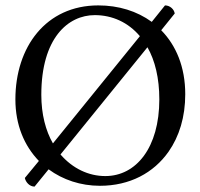

<svg xmlns="http://www.w3.org/2000/svg" viewBox="-20 -678 742 711"><path d="M108 13 160 -51C213 -12 279 10 350 10C461 10 549 -38 604 -116C644 -173 666 -245 666 -329C666 -430 632 -510 577 -566L627 -628C625 -643 610 -658 591 -658L542 -597C487 -637 419 -658 344 -658C150 -658 37 -504 37 -310C37 -215 70 -138 124 -82L72 -19C75 -4 89 13 108 13ZM526 -503C554 -454 570 -389 570 -310C570 -131 484 -26 370 -26C308 -26 249 -54 204 -106ZM331 -622C396 -622 455 -595 498 -544L176 -147C149 -194 133 -255 133 -327C133 -537 232 -622 331 -622Z"/></svg>

Font: Libertinus Math
Style: Regular
Weight: 400
Designer: Philipp H. Poll, Khaled Hosny
Foundry: Caleb Maclennan
Version: Version 7.050;RELEASE